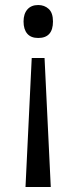

<svg xmlns="http://www.w3.org/2000/svg" viewBox="-20 -566 307 768"><path d="M106.9 -334H158.2L183.1 182.1H82ZM191.9 -480Q191.9 -414.1 132.8 -414.1Q103.5 -414.1 88.9 -431.4Q74.2 -448.7 74.2 -480Q74.2 -510.7 89.6 -528.3Q105 -545.9 132.8 -545.9Q157.7 -545.9 174.8 -530.3Q191.9 -514.6 191.9 -480Z"/></svg>

Font: Open Sans Y to K
Style: Regular
Weight: 400
Version: Version 1.10